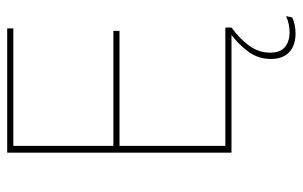

<svg xmlns="http://www.w3.org/2000/svg" viewBox="-178 -502 862 547"><g transform="rotate(-90 253.5 -228.0)"><path d="M92.5 0V-639H112V0ZM99 0V-17.5H449V0ZM102.5 -319V-336.5H439.5V-319ZM98 -621.5V-639H446.5V-621.5ZM432.5 182.5Q397.5 182.5 378.5 164.2Q359.5 146 359.5 112.5V112Q359.5 76.5 380.2 48.2Q401 20 431.5 -3L449 -2V0Q417 23.5 397.2 50.5Q377.5 77.5 377.5 110V111Q377.5 139 393.5 152.2Q409.5 165.5 435.5 165.5Q447 165.5 458.2 163.2Q469.5 161 481.5 155.5L478 172.5Q470.5 177 457.5 179.8Q444.5 182.5 432.5 182.5Z"/></g></svg>

Font: Anek Latin Medium Thin
Style: Regular
Weight: 250
Version: Version 1.003